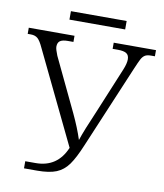

<svg xmlns="http://www.w3.org/2000/svg" viewBox="-91 -909 843 984"><g transform="rotate(10 331.0 -417.5)"><path d="M198 -835H488V-791H198ZM101 -37H155Q268 -37 313 -144L81 -625Q66 -658 52.5 -670Q39 -682 16 -682H0V-714H238V-682H209Q181 -682 168.5 -673Q156 -664 156 -643Q156 -630 169 -598L301 -321Q334 -251 353 -192Q370 -244 416 -350L515 -589Q528 -621 528 -642Q528 -664 514 -673Q500 -682 470 -682H442V-714H662V-682H641Q621 -682 610 -675Q599 -668 591 -653Q583 -638 567 -600L386 -171Q357 -101 331.5 -65.5Q306 -30 269 -15Q232 0 169 0H101Z"/></g></svg>

Font: Noto Serif Light
Style: Regular
Weight: 300
Designer: Monotype Design Team
Foundry: Monotype Imaging Inc.
Version: Version 1.001